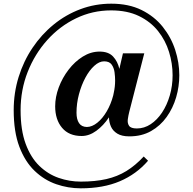

<svg xmlns="http://www.w3.org/2000/svg" viewBox="-20 -810 1050 1044"><path d="M785 64Q722 137 631.8 175.5Q541.5 214 419 214Q350.5 214 285.5 191.5Q220.5 169 168.2 119Q116 69 85.2 -12.2Q54.5 -93.5 54.5 -211Q54.5 -305 81.2 -391.2Q108 -477.5 156.8 -550Q205.5 -622.5 271.8 -676.5Q338 -730.5 417.5 -760.2Q497 -790 585 -790Q680 -790 749.8 -755.5Q819.5 -721 865 -664Q910.5 -607 932.8 -538.2Q955 -469.5 955 -401Q955 -340 937.8 -281Q920.5 -222 886.2 -174Q852 -126 801.2 -97.2Q750.5 -68.5 683.5 -68.5Q642 -68.5 617.8 -83.5Q593.5 -98.5 583.2 -122Q573 -145.5 572.5 -172Q542.5 -127 503.8 -98.8Q465 -70.5 424 -70.5Q355 -70.5 317.5 -115Q280 -159.5 280 -232Q280 -282.5 299.5 -334.8Q319 -387 353 -431.2Q387 -475.5 430.5 -502.5Q474 -529.5 521.5 -529.5Q570 -529.5 595 -502.5Q620 -475.5 629 -435.5L648.5 -520H764.5L683 -202.5Q678 -183 675 -161.8Q672 -140.5 681.8 -126Q691.5 -111.5 724 -111.5Q764.5 -111.5 799.5 -134.8Q834.5 -158 861.2 -198.2Q888 -238.5 903.2 -290.8Q918.5 -343 918.5 -401Q918.5 -465 899.2 -527.5Q880 -590 839.5 -641Q799 -692 735.5 -722.8Q672 -753.5 584 -753.5Q483 -753.5 393.8 -710.5Q304.5 -667.5 236.8 -592Q169 -516.5 130.5 -418.8Q92 -321 92 -211Q92 -102.5 119.5 -28Q147 46.5 193.8 91.8Q240.5 137 298.8 157.2Q357 177.5 419 177.5Q498 177.5 558.2 163.8Q618.5 150 667.5 119.8Q716.5 89.5 761.5 41ZM606 -372Q606 -393 602.8 -417.2Q599.5 -441.5 587 -459Q574.5 -476.5 546 -476.5Q519.5 -476.5 492.8 -452.2Q466 -428 444.2 -387.5Q422.5 -347 409.2 -297.2Q396 -247.5 396 -197Q396 -161 409.8 -140.5Q423.5 -120 452.5 -119.5Q481 -120 509.2 -142.8Q537.5 -165.5 560.2 -204.2Q583 -243 595.5 -290.5L598.5 -305Q606 -338.5 606 -372Z"/></svg>

Font: Bodoni* 06pt Medium
Style: Italic
Weight: 500
Italic angle: -13°
Version: Version 2.3